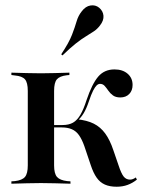

<svg xmlns="http://www.w3.org/2000/svg" viewBox="-20 -687 545 718"><path d="M83.9 -207.3V-346.8Q83.9 -378.2 73.4 -390.3Q62.9 -402.4 35.5 -404.8L22.6 -406.5V-415.3Q54.8 -414.5 80.2 -413.7Q105.6 -412.9 133.1 -412.9Q159.7 -412.9 184.3 -413.7Q208.9 -414.5 239.5 -415.3V-406.5L229.8 -405.6Q203.2 -402.4 192.7 -390.3Q182.3 -378.2 182.3 -346.8V-207.3ZM133.1 -2.4Q105.6 -2.4 80.2 -1.6Q54.8 -0.8 22.6 0V-8.9L35.5 -9.7Q62.9 -12.9 73.4 -25.4Q83.9 -37.9 83.9 -68.5V-207.3H182.3V-68.5Q182.3 -37.9 193.1 -25.4Q204 -12.9 231.5 -9.7L243.5 -8.9V0Q211.3 -0.8 185.9 -1.6Q160.5 -2.4 133.1 -2.4ZM416.1 11.3Q390.3 11.3 372.2 3.2Q354 -4.8 341.5 -22.6Q329 -40.3 319.4 -69.4L295.2 -141.1Q286.3 -166.1 275.4 -181.5Q264.5 -196.8 248.8 -203.6Q233.1 -210.5 210.5 -210.5H175.8V-219.4H213.7Q237.1 -219.4 252.8 -228.2Q268.5 -237.1 280.6 -257.7Q292.7 -278.2 304 -313.7Q324.2 -373.4 347.2 -400.4Q370.2 -427.4 408.1 -427.4Q438.7 -427.4 457.3 -411.3Q475.8 -395.2 475.8 -369.4Q475.8 -348.4 463.3 -335.5Q450.8 -322.6 429.8 -322.6Q412.9 -322.6 402.4 -330.2Q391.9 -337.9 385.1 -348Q378.2 -358.1 371.4 -365.7Q364.5 -373.4 354 -373.4Q347.6 -373.4 341.5 -367.7Q335.5 -362.1 328.2 -348Q321 -333.9 312.1 -307.3Q303.2 -280.6 292.7 -263.3Q282.3 -246 268.5 -234.7L267.7 -241.1Q305.6 -237.1 330.6 -224.6Q355.6 -212.1 373.4 -187.9Q391.1 -163.7 404 -125L423.4 -68.5Q433.1 -38.7 442.3 -27Q451.6 -15.3 466.1 -15.3Q476.6 -15.3 487.9 -23.4L491.9 -15.3Q475.8 -2.4 457.3 4.4Q438.7 11.3 416.1 11.3ZM213.7 -479.8 208.9 -483.9Q237.9 -527.4 249.2 -556.9Q260.5 -586.3 266.5 -607.3Q272.6 -628.2 285.5 -644.4Q300 -663.7 318.5 -666.5Q337.1 -669.4 350.8 -658.1Q365.3 -646 366.9 -628.2Q368.5 -610.5 354 -591.9Q344.4 -579 331.5 -570.2Q318.5 -561.3 301.6 -551.2Q284.7 -541.1 263.3 -524.2Q241.9 -507.3 213.7 -479.8Z"/></svg>

Font: Playfair 144pt SemiCondensed SemiBold
Style: Regular
Weight: 600
Width: 4
Designer: Claus Eggers Sørensen
Foundry: Claus Eggers Sørensen
Version: Version 2.203